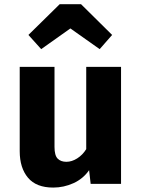

<svg xmlns="http://www.w3.org/2000/svg" viewBox="-20 -856 655 894"><path d="M233.8 -544.6V-171.8Q233.8 -132.3 248.5 -117.4Q263.1 -102.6 289.2 -102.6Q314.4 -102.6 339.5 -118.5Q364.6 -134.4 381.5 -161.5V-544.6H543.6V0H402.1L394.9 -63.6Q367.2 -23.6 322.1 -3.1Q276.9 17.4 227.7 17.4Q148.7 17.4 110.3 -28.5Q71.8 -74.4 71.8 -151.8V-544.6ZM171.8 -627.2 112.3 -693.3 257.9 -836.4H357.4L502.1 -693.3L444.1 -627.2L307.7 -723.6Z"/></svg>

Font: Fira Code
Style: Bold
Weight: 700
Monospace: yes
Designer: Carrois Corporate, Edenspiekermann AG, Nikita Prokopov
Foundry: Carrois Corporate, Edenspiekermann AG, Nikita Prokopov
Version: Version 6.000; ttfautohint (v1.8.2) -l 8 -r 50 -G 200 -x 14 